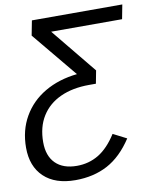

<svg xmlns="http://www.w3.org/2000/svg" viewBox="-106 -730 816 1009"><g transform="rotate(-10 302.5 -225.5)"><path d="M407.7 -272.5H371.6Q283.2 -272.5 218 -242.7Q152.8 -212.9 117.2 -155.8Q81.5 -98.6 81.5 -17.6Q81.5 55.7 121.6 95.5Q161.6 135.3 235.4 135.3Q299.3 135.3 351.6 103.8Q403.8 72.3 448.2 2.4L520 39.1Q461.9 127.9 387 168Q312 208 214.8 208Q106.9 208 47.4 151.6Q-12.2 95.2 -12.2 -4.9Q-12.2 -97.2 29.3 -169.4Q70.8 -241.7 145.5 -285.4Q220.2 -329.1 318.4 -339.4L119.1 -580.1L134.3 -658.7H616.7L602.1 -582.5H223.6L420.9 -341.3Z"/></g></svg>

Font: Liberation Mono
Style: Italic
Weight: 400
Italic angle: -12°
Monospace: yes
Designer: Steve Matteson
Foundry: Ascender Corporation
Version: Version 2.1.5